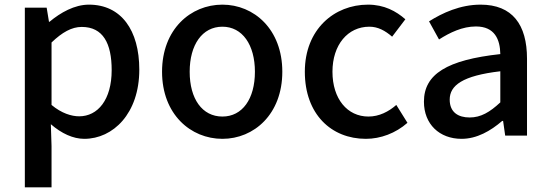

<svg xmlns="http://www.w3.org/2000/svg" viewBox="-20 -584 2366 827"><path d="M87 223H202V45L199 -49C245 -9 295 14 343 14C467 14 580 -95 580 -284C580 -454 502 -564 363 -564C301 -564 241 -530 193 -490H191L181 -551H87ZM321 -83C288 -83 245 -96 202 -132V-401C248 -445 289 -468 332 -468C424 -468 461 -397 461 -282C461 -154 401 -83 321 -83Z M938 14C1074 14 1196 -92 1196 -275C1196 -458 1074 -564 938 -564C801 -564 678 -458 678 -275C678 -92 801 14 938 14ZM938 -82C851 -82 797 -158 797 -275C797 -391 851 -469 938 -469C1024 -469 1078 -391 1078 -275C1078 -158 1024 -82 938 -82Z M1556 14C1619 14 1684 -10 1735 -55L1687 -132C1654 -103 1613 -82 1567 -82C1476 -82 1412 -158 1412 -275C1412 -391 1478 -469 1571 -469C1608 -469 1639 -452 1669 -426L1726 -501C1686 -536 1635 -564 1565 -564C1420 -564 1293 -458 1293 -275C1293 -92 1407 14 1556 14Z M1968 14C2034 14 2093 -20 2143 -63H2147L2156 0H2250V-331C2250 -478 2187 -564 2050 -564C1962 -564 1885 -528 1828 -492L1871 -414C1918 -444 1972 -470 2030 -470C2111 -470 2134 -414 2135 -351C1906 -326 1806 -265 1806 -146C1806 -49 1873 14 1968 14ZM2003 -78C1954 -78 1917 -100 1917 -155C1917 -216 1972 -258 2135 -277V-143C2090 -101 2051 -78 2003 -78Z"/></svg>

Font: Noto Sans CJK SC Medium
Style: Regular
Weight: 500
Designer: Ryoko NISHIZUKA 西塚涼子 (kana, bopomofo & ideographs); Paul D. Hunt (Latin, Greek & Cyrillic); Sandoll Communications 산돌커뮤니
Foundry: Adobe
Version: Version 2.004;hotconv 1.0.118;makeotfexe 2.5.65603